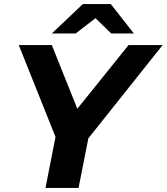

<svg xmlns="http://www.w3.org/2000/svg" viewBox="-20 -921 817 941"><path d="M413 -243 365 0H203L252 -250L72 -700H234L359 -388L610 -700H777ZM525 -757 448 -832 351 -757H234L386 -901H523L636 -757Z"/></svg>

Font: Idrija
Style: Bold Italic
Weight: 700
Italic angle: -11.3°
Designer: Julieta Ulanovsky
Foundry: Julieta Ulanovsky
Version: Version 7.200